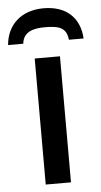

<svg xmlns="http://www.w3.org/2000/svg" viewBox="-86 -783 430 818"><g transform="rotate(-5 129.5 -374.5)"><path d="M132 -749C35 -749 -25 -691 -32 -606H33C38 -658 84 -668 130 -668C186 -668 223 -661 228 -606H291C286 -693 231 -749 132 -749ZM184 0V-539H76V0Z"/></g></svg>

Font: Noto Sans Thai Medium
Style: Regular
Weight: 500
Designer: Monotype Design Team
Foundry: Monotype Imaging Inc.
Version: Version 1.901